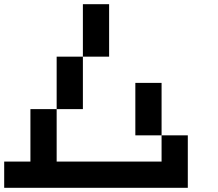

<svg xmlns="http://www.w3.org/2000/svg" viewBox="-20 -895 1040 915"><path d="M0 0V-125H125V-375H250V-125H750V-250H875V0ZM250 -625H375V-375H250ZM375 -625V-875H500V-625ZM625 -250V-500H750V-250Z"/></svg>

Font: Galmuri7 Regular
Style: Regular
Weight: 400
Designer: Lee Minseo (quiple)
Version: Version 2.399;hotconv 1.1.1;makeotfexe 2.6.0 DEVELOPMENT